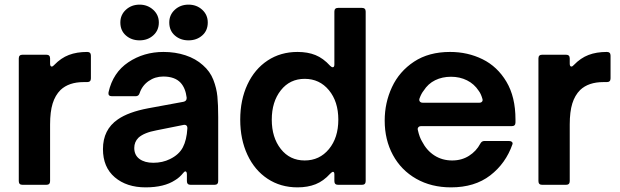

<svg xmlns="http://www.w3.org/2000/svg" viewBox="-20 -797 2672 828"><path d="M77 0Q61 0 61 -16V-545Q61 -561 77 -561H180Q196 -561 196 -545V-523Q196 -510 203 -510Q208 -510 214 -517Q243 -547 277 -560Q311 -573 356 -573Q372 -573 372 -557V-459Q372 -443 356 -443H341Q277 -443 241 -409Q218 -386 207 -350.5Q196 -315 196 -260V-16Q196 0 180 0Z M424 -154Q424 -238 488 -282Q534 -314 619 -330L771 -358Q786 -361 785 -376Q780 -417 759 -440Q734 -467 684 -467Q649 -467 621 -447.5Q593 -428 582 -395Q578 -382 565 -382H463Q445 -382 448 -399Q467 -484 533.5 -528.5Q600 -573 685 -573Q736 -573 780 -558.5Q824 -544 855 -516Q886 -489 900 -453Q914 -417 917.5 -381Q921 -345 921 -292V-16Q921 0 905 0H802Q786 0 786 -16V-44Q786 -58 779 -58Q776 -58 771 -52Q754 -31 735 -20Q688 11 608 11Q526 11 475 -32.5Q424 -76 424 -154ZM713 -111Q752 -130 768.5 -161.5Q785 -193 788 -243V-245Q788 -253 783 -256.5Q778 -260 770 -258L655 -235Q601 -225 577 -203Q559 -185 559 -159Q559 -128 581.5 -111.5Q604 -95 641 -95Q681 -95 713 -111ZM499 -700Q499 -733 523 -755Q547 -777 582 -777Q616 -777 640.5 -755Q665 -733 665 -700Q665 -666 641 -644.5Q617 -623 582 -623Q547 -623 523 -644Q499 -665 499 -700ZM710 -700Q710 -733 734 -755Q758 -777 793 -777Q828 -777 852 -755Q876 -733 876 -700Q876 -665 852 -644Q828 -623 793 -623Q758 -623 734 -644Q710 -665 710 -700Z M1016 -281Q1016 -366 1047 -432.5Q1078 -499 1134 -536Q1190 -573 1263 -573Q1307 -573 1340.5 -559.5Q1374 -546 1404 -513Q1410 -507 1415 -507Q1422 -507 1422 -519V-747Q1422 -763 1438 -763H1541Q1557 -763 1557 -747V-16Q1557 0 1541 0H1438Q1422 0 1422 -16V-45Q1422 -56 1416 -56Q1412 -56 1404 -48Q1375 -16 1341 -2.5Q1307 11 1263 11Q1190 11 1134 -26Q1078 -63 1047 -129.5Q1016 -196 1016 -281ZM1439 -281Q1439 -359 1398.5 -408Q1358 -457 1294 -457Q1230 -457 1191 -407.5Q1152 -358 1152 -281Q1152 -204 1191 -154.5Q1230 -105 1294 -105Q1358 -105 1398.5 -154Q1439 -203 1439 -281Z M1639 -277Q1639 -354 1670.5 -421.5Q1702 -489 1765.5 -531Q1829 -573 1921 -573Q1997 -573 2061 -541.5Q2125 -510 2164 -444.5Q2203 -379 2203 -282V-269Q2203 -253 2187 -253H1796Q1788 -253 1784 -248Q1780 -243 1782 -236Q1789 -205 1800 -187Q1820 -148 1853.5 -126.5Q1887 -105 1930 -105Q1971 -105 2002.5 -125Q2034 -145 2051 -177Q2057 -189 2069 -189H2175Q2183 -189 2187.5 -185Q2192 -181 2190 -175Q2161 -92 2094 -40.5Q2027 11 1925 11Q1840 11 1775 -26Q1710 -63 1674.5 -128.5Q1639 -194 1639 -277ZM2047 -354Q2055 -354 2059 -359Q2063 -364 2060 -372Q2054 -393 2044 -406Q2025 -435 1994 -450.5Q1963 -466 1925 -466Q1887 -466 1856.5 -451Q1826 -436 1807 -406Q1797 -394 1789 -372Q1788 -370 1788 -367Q1788 -361 1792 -357.5Q1796 -354 1803 -354Z M2318 0Q2302 0 2302 -16V-545Q2302 -561 2318 -561H2421Q2437 -561 2437 -545V-523Q2437 -510 2444 -510Q2449 -510 2455 -517Q2484 -547 2518 -560Q2552 -573 2597 -573Q2613 -573 2613 -557V-459Q2613 -443 2597 -443H2582Q2518 -443 2482 -409Q2459 -386 2448 -350.5Q2437 -315 2437 -260V-16Q2437 0 2421 0Z"/></svg>

Font: Open Sauce Two
Style: Bold
Weight: 700
Designer: Alfredo Marco Pradil
Foundry: Creative Sauce Fz LLC
Version: Version 1.477